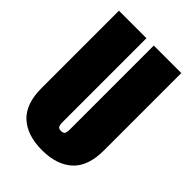

<svg xmlns="http://www.w3.org/2000/svg" viewBox="-210 -790 888 888"><g transform="rotate(45 234.0 -346.0)"><path d="M30 -194Q30 -90 84 -41Q138 8 234 8Q330 8 384 -41Q438 -90 438 -194V-700H258V-150Q258 -132 253 -124.5Q248 -117 234 -117Q220 -117 215 -124.5Q210 -132 210 -150V-700H30Z"/></g></svg>

Font: FFF_AZADLIQ Black
Style: Regular
Weight: 900
Designer: bBox Type GmbH
Foundry: bBox Type GmbH
Version: Version 1.001